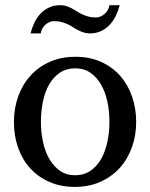

<svg xmlns="http://www.w3.org/2000/svg" viewBox="-20 -715 584 747"><path d="M405.8 -241.2Q405.8 -282.2 397.7 -319.8Q389.6 -357.4 373 -386.2Q356.4 -415 331.5 -432.1Q306.6 -449.2 272.9 -449.2Q238.3 -449.2 212.9 -432.1Q187.5 -415 171.1 -386.2Q154.8 -357.4 147 -319.8Q139.2 -282.2 139.2 -241.2Q139.2 -200.7 147.2 -163.1Q155.3 -125.5 171.9 -96.7Q188.5 -67.9 213.4 -50.5Q238.3 -33.2 272 -33.2Q306.2 -33.2 331.5 -50.3Q356.9 -67.4 373.3 -96.2Q389.6 -125 397.7 -162.6Q405.8 -200.2 405.8 -241.2ZM509.8 -240.2Q509.8 -187 492.9 -140.9Q476.1 -94.7 445.1 -60.8Q414.1 -26.9 369.9 -7.3Q325.7 12.2 271 12.2Q216.3 12.2 172.4 -7.1Q128.4 -26.4 97.7 -60.1Q66.9 -93.8 50.5 -139.9Q34.2 -186 34.2 -240.2Q34.2 -293.5 50.8 -339.8Q67.4 -386.2 98.6 -420.7Q129.9 -455.1 174.1 -474.6Q218.3 -494.1 273.9 -494.1Q329.6 -494.1 373.5 -474.1Q417.5 -454.1 447.8 -419.7Q478 -385.3 493.9 -339.1Q509.8 -293 509.8 -240.2ZM445.8 -694.8Q439.9 -672.9 430.2 -652.8Q420.4 -632.8 406.2 -617.9Q392.1 -603 373 -594Q354 -585 329.6 -585Q316.4 -585 305.4 -588.6Q294.4 -592.3 284.4 -597.4Q274.4 -602.5 264.6 -608.9Q254.9 -615.2 243.9 -620.4Q232.9 -625.5 219.7 -629.2Q206.5 -632.8 190.4 -632.8Q180.2 -632.8 171.4 -628.7Q162.6 -624.5 155.5 -617.9Q148.4 -611.3 144 -602.5Q139.6 -593.8 138.7 -585H98.6Q104.5 -606.9 114 -627Q123.5 -647 137.9 -662.1Q152.3 -677.2 171.4 -686Q190.4 -694.8 214.8 -694.8Q228 -694.8 238.8 -691.2Q249.5 -687.5 259.5 -682.4Q269.5 -677.2 279.1 -670.9Q288.6 -664.6 299.6 -659.4Q310.5 -654.3 323.5 -650.6Q336.4 -647 352.5 -647Q362.8 -647 371.8 -651.1Q380.9 -655.3 388.2 -661.9Q395.5 -668.5 400.1 -677.2Q404.8 -686 405.8 -694.8Z"/></svg>

Font: BabelStone Ogham Bound
Style: Regular
Weight: 400
Designer: Andrew West
Foundry: BabelStone
Version: Version 2.02 March 14, 2022